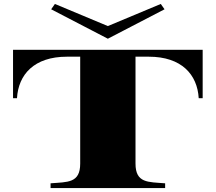

<svg xmlns="http://www.w3.org/2000/svg" viewBox="-20 -952 1092 972"><path d="M1006 -700H46V-455H66C73 -574 152 -665 319 -665H386V-124C386 -24 322 -31 236 -24V0H816V-24C730 -31 666 -24 666 -124V-665H733C900 -665 979 -574 986 -455H1006ZM239 -905 526 -756 813 -905 794 -932 526 -820 258 -932Z"/></svg>

Font: Sprat Extended Black
Style: Regular
Weight: 900
Width: 9
Designer: Ethan Nakache
Foundry: Collletttivo
Version: Version 2.000;Glyphs 3.2 (3217)